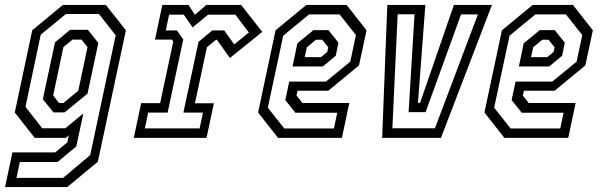

<svg xmlns="http://www.w3.org/2000/svg" viewBox="-48 -560 2440 780"><path d="M-27.5 200 2.5 59H176.5L225.5 18.5L231.5 -10L219.5 0H93L12 -103L83 -437L207.5 -540H382L463.5 -437L349.5 97L225 200ZM19 162.5H208.5L318.5 70L422 -416.5L354 -503H219.5L117.5 -419L55.5 -126L123.5 -39H217.5L290.5 -99L262 34.5L186 98H32.5ZM169 -103.5 126 -157 175.5 -388 237 -439H309L351.5 -385.5L307.5 -179.5L214.5 -103.5ZM192 -141.5H209.5L270 -191.5L307.5 -368.5L283 -399H246.5L209.5 -368.5L168 -172Z M495.5 0 525.5 -141H602.5L656 -391.5L650 -399H581.5L611.5 -540H718L743.5 -500L790.5 -540H931.5L1017.5 -430.5L886 -324.5L833 -398.5H829.5L792.5 -368L744 -140.5H821L791 0ZM540.5 -38.5H763L776.5 -102.5H697L758.5 -390L814.5 -436.5H863L903.5 -379.5L963 -428L908 -500.5H797L734.5 -448.5L698.5 -500.5H639L625.5 -436.5H670.5L696.5 -400L633 -102.5H554Z M1360 -540 1441 -437 1410.5 -294.5 1286 -191.5H1161L1156.5 -172L1180.5 -141.5H1371L1341 0H1081.5L1000.5 -103L1071.5 -437L1196.5 -540ZM1331.5 -501.5H1207.5L1102.5 -415L1040 -122.5L1107 -38H1308.5L1322 -102H1152L1111 -153.5L1127 -228.5H1276L1375 -309.5L1398 -417.5ZM1286.5 -437.5 1327 -386.5 1316 -333.5 1263.5 -290H1140.5L1160 -384L1225 -437.5ZM1261 -398.5H1235.5L1198.5 -368L1190 -328H1256L1281.5 -349L1285.5 -368Z M1504.5 0 1525.5 -540H1680L1650 -142H1658.5L1796 -540H1950.5L1743.5 0ZM1546 -39H1719L1893.5 -501.5H1825L1681 -104.5H1612L1636 -502H1567.5Z M2279.5 -540 2360.5 -437 2330 -294.5 2205.5 -191.5H2080.5L2076 -172L2100 -141.5H2290.5L2260.5 0H2001L1920 -103L1991 -437L2116 -540ZM2251 -501.5H2127L2022 -415L1959.5 -122.5L2026.5 -38H2228L2241.5 -102H2071.5L2030.5 -153.5L2046.5 -228.5H2195.5L2294.5 -309.5L2317.5 -417.5ZM2206 -437.5 2246.5 -386.5 2235.5 -333.5 2183 -290H2060L2079.5 -384L2144.5 -437.5ZM2180.5 -398.5H2155L2118 -368L2109.5 -328H2175.5L2201 -349L2205 -368Z"/></svg>

Font: Tourney Condensed Regular
Style: Italic
Weight: 400
Width: 3
Italic angle: -12°
Designer: Tyler Finck
Foundry: Etcetera Type Co
Version: Version 1.010; ttfautohint (v1.8.3)